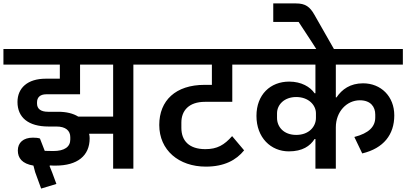

<svg xmlns="http://www.w3.org/2000/svg" viewBox="-40 -984 2370 1120"><path d="M200 116 289 89 265 24 249 -16 252 -19C264 -18 273 -18 285 -18C411 -18 483 -75 483 -177C483 -187 482 -195 480 -202L481 -204H620V0H738V-607H860V-698H-20V-607H309V-525H227C120 -525 62 -470 62 -389C62 -299 125 -246 243 -246H289C343 -246 370 -222 370 -184V-170C370 -128 337 -103 271 -103C262 -103 237 -104 221 -104L193 -176C181 -180 168 -181 152 -181C96 -181 64 -152 64 -106C64 -62 89 -29 155 -18L165 20ZM427 -607H620V-304H416C387 -322 348 -332 299 -332H240C198 -332 176 -349 176 -380V-387C176 -415 193 -434 230 -434H427Z M1161 -12C1268 -12 1338 -50 1384 -107L1314 -190C1268 -138 1227 -114 1158 -114C1063 -114 1018 -163 1018 -238V-269C1018 -338 1061 -390 1156 -390H1315V-607H1420V-698H820V-607H1196V-489H1153C985 -489 889 -398 889 -255C889 -108 1003 -12 1161 -12Z M1800 0H1919V-241C1919 -333 1983 -399 2059 -399C2122 -399 2149 -361 2149 -316V-299C2149 -245 2112 -207 2027 -185L2073 -89C2198 -119 2260 -199 2260 -311C2260 -422 2182 -498 2078 -498C2003 -498 1955 -463 1923 -416H1919V-607H2310V-698H1399V-607H1800V-440H1795C1770 -477 1718 -508 1647 -508C1537 -508 1456 -432 1456 -308C1456 -181 1540 -101 1645 -101C1724 -101 1769 -132 1795 -173H1800ZM1688 -197C1615 -197 1576 -244 1576 -296V-323C1576 -373 1618 -418 1688 -418C1760 -418 1803 -371 1803 -323V-296C1803 -246 1763 -197 1688 -197Z M1829 -660H1916V-684L1794 -898C1768 -944 1742 -964 1687 -964H1554V-856H1702L1782 -734Z"/></svg>

Font: IBM Plex Devanagari Medium
Style: Regular
Weight: 600
Designer: Mike Abbink, Paul van der Laan, Pieter van Rosmalen, Erin McLaughlin
Foundry: Bold Monday
Version: Version 1.0